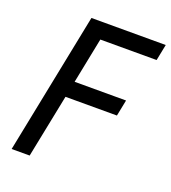

<svg xmlns="http://www.w3.org/2000/svg" viewBox="-129 -794 795 891"><g transform="rotate(20 268.5 -349.0)"><path d="M30 0 170 -698H537L521 -618H243L198 -393H452L436 -313H182L119 0Z"/></g></svg>

Font: IBM Plex Sans Condensed Text
Style: Italic
Weight: 450
Width: 3
Italic angle: -11°
Designer: Mike Abbink, Paul van der Laan, Pieter van Rosmalen
Foundry: Bold Monday
Version: Version 1.1